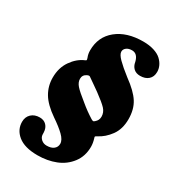

<svg xmlns="http://www.w3.org/2000/svg" viewBox="-178 -815 836 929"><g transform="rotate(30 239.5 -350.5)"><path d="M149.4 -95.7Q149.4 -86.9 149.9 -81.5Q150.9 -67.9 163.1 -57.1Q175.3 -46.4 192.9 -46.4Q218.3 -46.4 232.2 -57.6Q246.1 -68.8 246.1 -86.9Q246.1 -107.9 221.7 -131.6Q197.3 -155.3 156.7 -182.6Q100.6 -221.2 77.4 -260.5Q54.2 -299.8 54.2 -346.7Q54.2 -401.9 81.8 -441.4Q109.4 -481 147.5 -497.1Q153.8 -499.5 154.5 -502Q155.3 -504.4 151.9 -514.2Q145 -530.8 145 -551.3Q145 -627 200.4 -671.9Q255.9 -716.8 347.2 -716.8Q381.3 -716.8 407.5 -708.5Q433.6 -700.2 448.5 -686.3Q463.4 -672.4 470.9 -656.2Q478.5 -640.1 478.5 -622.6Q478.5 -595.2 461.4 -580.1Q444.3 -564.9 415.5 -564.9Q393.1 -564.9 379.4 -577.6Q365.7 -590.3 362.3 -611.8Q352.5 -652.8 321.3 -652.8Q302.2 -652.8 290.5 -643.8Q278.8 -634.8 278.8 -621.6Q278.8 -606 301.5 -583.3Q324.2 -560.5 366.2 -527.8Q424.8 -485.4 448.7 -447.5Q472.7 -409.7 472.7 -355Q472.7 -299.8 445.8 -262.9Q418.9 -226.1 382.8 -208Q374.5 -203.6 373.5 -201.4Q372.6 -199.2 375 -192.9Q382.3 -169.4 382.3 -148.9Q382.3 -96.2 353.3 -58.1Q324.2 -20 278.6 -2Q232.9 16.1 177.7 16.1Q105.5 16.1 68.4 -14.2Q32.7 -43.5 32.7 -87.4Q32.7 -114.7 50.5 -131.6Q68.4 -148.4 97.2 -148.4Q120.6 -148.4 134.5 -133.8Q148.4 -119.1 149.4 -95.7ZM337.9 -267.1Q353.5 -280.3 353.5 -300.3Q353.5 -324.2 336.7 -342.5Q319.8 -360.8 274.9 -393.6Q262.2 -402.8 235.8 -421.1Q209.5 -439.5 208 -440.4Q203.1 -444.8 191.4 -439Q171.4 -429.2 171.4 -407.7Q171.4 -388.2 187.3 -370.1Q203.1 -352.1 247.1 -317.4Q280.8 -289.1 317.9 -266.1Q326.7 -261.2 329.6 -261.7Q332.5 -262.2 337.9 -267.1Z"/></g></svg>

Font: Cooper* ExtraBold
Style: Italic
Weight: 800
Italic angle: -7°
Designer: Owen Earl
Foundry: indestructible type*
Version: Version 0.001